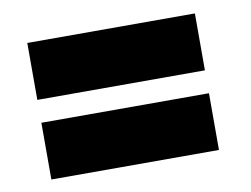

<svg xmlns="http://www.w3.org/2000/svg" viewBox="-49 -569 622 475"><g transform="rotate(-10 262.0 -331.5)"><path d="M45 -360V-503H466V-360ZM45 -160V-302.5H466V-160Z"/></g></svg>

Font: League Spartan Thin ExtraBold
Style: Regular
Weight: 800
Version: Version 2.002